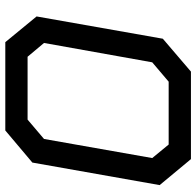

<svg xmlns="http://www.w3.org/2000/svg" viewBox="-28 -712 740 724"><g transform="rotate(90 342.0 -350.0)"><path d="M42 -118 126 -594 250 -700H580L678 -582L593 -102L472 0H139ZM431 -84 504 -146 576 -554 525 -616H288L215 -554L142 -146L194 -84Z"/></g></svg>

Font: Chakra Petch Medium
Style: Italic
Weight: 500
Italic angle: -10°
Designer: Katatrad Aksorn Co.,Ltd.
Foundry: Cadson Demak Co.,Ltd.
Version: Version 1.000; ttfautohint (v1.6)